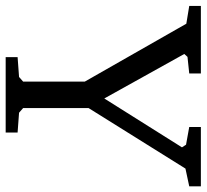

<svg xmlns="http://www.w3.org/2000/svg" viewBox="-58 -666 711 660"><g transform="rotate(90 297.0 -335.5)"><path d="M-13 -631V-671H219V-631L162 -625L152 -614L305 -339L473 -606L464 -620L403 -631V-671H607V-631L546 -618L338 -285V-60L354 -46L422 -41V0H163V-41L231 -46L247 -60V-272L48 -621Z"/></g></svg>

Font: Khartiya
Style: Regular
Weight: 500
Version: Version 1.0.1